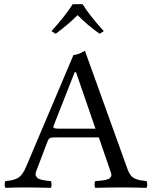

<svg xmlns="http://www.w3.org/2000/svg" viewBox="-20 -903 735 925"><path d="M263.2 -283.2H439.9L346.2 -555.2H339.8L237.8 -295.9Q234.9 -288.6 240.7 -285.9Q246.6 -283.2 263.2 -283.2ZM210 -224.1 154.8 -79.1Q151.9 -71.8 151.4 -65.4Q150.9 -59.1 153.6 -54.7Q156.2 -50.3 159.4 -46.6Q162.6 -43 169.2 -40.5Q175.8 -38.1 181.2 -36.6Q186.5 -35.2 195.1 -33.9Q203.6 -32.7 209.2 -32Q214.8 -31.2 224.1 -30.8Q228.5 -26.4 228.5 -14.4Q228.5 -2.4 224.1 2Q149.9 0 96.2 0Q58.6 0 6.8 2Q2.4 -2.4 2.4 -14.4Q2.4 -26.4 6.8 -30.8Q45.4 -33.2 67.4 -46.4Q89.4 -59.6 106.9 -102.1L334 -638.2Q354.5 -638.2 389.2 -658.2L595.2 -85.9Q601.6 -68.8 610.4 -57.9Q619.1 -46.9 632.8 -41.5Q646.5 -36.1 656.2 -34.4Q666 -32.7 685.1 -30.8Q689.5 -26.4 689.5 -14.4Q689.5 -2.4 685.1 2Q614.7 0 570.8 0Q514.2 0 439.9 2Q435.5 -2.4 435.5 -14.4Q435.5 -26.4 439.9 -30.8Q450.7 -31.2 457.5 -32Q464.4 -32.7 473.4 -33.7Q482.4 -34.7 487.8 -36.1Q493.2 -37.6 499.3 -39.6Q505.4 -41.5 508.8 -44.4Q512.2 -47.4 514.4 -51.3Q516.6 -55.2 516.6 -60.3Q516.6 -65.4 514.2 -71.8L456.1 -241.2H245.1Q227.5 -241.2 220.7 -237.8Q213.9 -234.4 210 -224.1ZM248 -740.2 228 -752.9Q295.4 -827.6 330.1 -882.8H377.9Q410.2 -830.1 480 -752.9L460 -740.2Q399.4 -783.2 354 -830.1Q307.6 -783.7 248 -740.2Z"/></svg>

Font: Common Serif
Style: Regular
Weight: 400
Designer: Philipp H. Poll, Khaled Hosny
Foundry: Stefan Peev, Context Ltd.
Version: Version 1.026